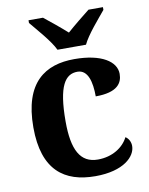

<svg xmlns="http://www.w3.org/2000/svg" viewBox="-87 -829 700 902"><g transform="rotate(-10 263.5 -378.0)"><path d="M222 -606H358C379 -651 436 -715 467 -753V-766H398C370 -744 319 -703 289 -676C259 -703 209 -744 181 -766H112V-753C143 -715 201 -651 222 -606ZM295 10C430 10 489 -50 489 -100C489 -118 481 -136 465 -146C442 -100 389 -65 320 -65C236 -65 201 -132 201 -267C201 -438 238 -488 296 -488C346 -488 361 -428 361 -359C466 -359 490 -401 490 -444C490 -503 421 -549 292 -549C154 -549 47 -482 47 -266C47 -61 148 10 295 10Z"/></g></svg>

Font: Noto Serif Georgian Bold
Style: Regular
Weight: 700
Designer: Monotype Design Team, Akaki Razmadze
Foundry: Google LLC
Version: Version 2.003